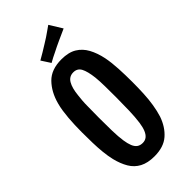

<svg xmlns="http://www.w3.org/2000/svg" viewBox="-274 -947 1015 1015"><g transform="rotate(-45 233.5 -439.5)"><path d="M227 5Q177 5 144 -12.5Q111 -30 91.5 -63Q72 -96 61 -141Q54 -171 50.5 -205Q47 -239 46 -277.5Q45 -316 45 -357Q45 -384 46 -410Q47 -436 49 -460.5Q51 -485 54.5 -508.5Q58 -532 64 -554Q82 -621 123.5 -663.5Q165 -706 241 -706Q294 -706 327 -686Q360 -666 379.5 -630Q399 -594 409 -546Q417 -505 419.5 -456Q422 -407 422 -356Q422 -312 420 -270.5Q418 -229 412 -192Q406 -155 396 -123Q376 -65 336 -30Q296 5 227 5ZM233 -89Q251 -89 263.5 -99Q276 -109 284 -128.5Q292 -148 296 -177Q301 -213 302.5 -261Q304 -309 304 -359Q304 -402 303.5 -441.5Q303 -481 300 -510Q294 -562 280.5 -587.5Q267 -613 237 -613Q206 -613 190 -586Q174 -559 169 -508Q167 -492 165.5 -473Q164 -454 164 -433Q164 -412 163.5 -389.5Q163 -367 163 -346Q163 -296 164 -250Q165 -204 170 -171Q174 -144 181.5 -125.5Q189 -107 201.5 -98Q214 -89 233 -89ZM191 -729 158 -780Q177 -791 197.5 -803Q218 -815 238 -828Q253 -837 266.5 -846Q280 -855 294 -865Q308 -875 321 -884L365 -813Q350 -806 334 -799Q318 -792 303 -785Q288 -778 273 -771Q259 -764 245 -757Q231 -750 217.5 -743.5Q204 -737 191 -729Z"/></g></svg>

Font: Truculenta
Style: Bold
Weight: 700
Designer: Ivan Castro, Eva Sanz & Omnibus-Type Team
Foundry: Omnibus-Type
Version: Version 1.002